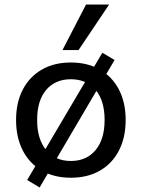

<svg xmlns="http://www.w3.org/2000/svg" viewBox="-20 -776 626 848"><path d="M293 9Q219 9 164.5 -22.5Q110 -54 80.5 -111.5Q51 -169 51 -246Q51 -323 80.5 -380Q110 -437 164.5 -468.5Q219 -500 293 -500Q367 -500 421.5 -468.5Q476 -437 505.5 -380Q535 -323 535 -246Q535 -169 505.5 -111.5Q476 -54 421.5 -22.5Q367 9 293 9ZM293 -65Q362 -65 402 -113Q442 -161 442 -246Q442 -332 402 -379Q362 -426 293 -426Q224 -426 184 -379Q144 -332 144 -246Q144 -161 184 -113Q224 -65 293 -65ZM155 52 100 19 432 -543 486 -511ZM256 -555 360 -756H462L327 -555Z"/></svg>

Font: Nunito Sans 10pt Medium
Style: Regular
Weight: 500
Designer: Vernon Adams
Foundry: Vernon Adams
Version: Version 3.101;gftools[0.9.27]